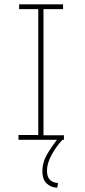

<svg xmlns="http://www.w3.org/2000/svg" viewBox="-20 -643 390 883"><path d="M65 0V-22H156V-601H68V-623H270V-601H180V-21H274V0ZM247 199 243 220Q217 220 196 202Q175 184 175 144Q175 103 197.5 65Q220 27 250 -10L267 0Q238 31 217 70Q196 109 196 141Q196 170 209 183.5Q222 197 247 199Z"/></svg>

Font: Inconsolata ExtraCondensed ExtraLight
Style: Regular
Weight: 200
Width: 2
Monospace: yes
Designer: Raph Levien, Cyreal, Brenton Simpson
Foundry: Raph Levien, Cyreal, Google
Version: Version 3.001; ttfautohint (v1.8.2.53-6de2)